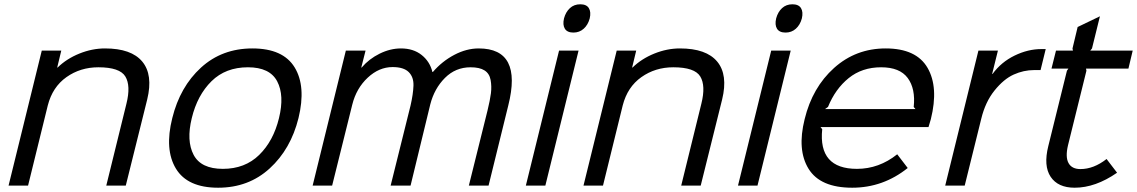

<svg xmlns="http://www.w3.org/2000/svg" viewBox="-20 -866 5306 896"><path d="M667 -402 567 0H476L570 -382Q591 -466 565 -509Q539 -552 439 -552Q355 -552 290 -506Q225 -460 203 -374L111 0H20L175 -630H266L247 -551H249Q291 -592 350.5 -616Q410 -640 470 -640Q593 -640 644 -578.5Q695 -517 667 -402Z M1282 -315Q1308 -421 1273.5 -486.5Q1239 -552 1137 -552Q1033 -552 967 -487Q901 -422 875 -315Q849 -209 883.5 -143.5Q918 -78 1020 -78Q1123 -78 1189.5 -143Q1256 -208 1282 -315ZM1373 -315Q1337 -170 1238.5 -80Q1140 10 998 10Q855 10 801 -79Q747 -168 784 -315Q820 -461 918 -550.5Q1016 -640 1158 -640Q1301 -640 1355 -551.5Q1409 -463 1373 -315Z M2352 -374 2260 0H2168L2255 -350Q2267 -399 2271 -431Q2275 -463 2269.5 -493Q2264 -523 2241 -537.5Q2218 -552 2176 -552Q2106 -552 2056.5 -502.5Q2007 -453 1988 -379L1896 0H1803L1896 -374Q1908 -426 1909.5 -466Q1911 -506 1887.5 -529.5Q1864 -553 1812 -553Q1749 -553 1696 -503.5Q1643 -454 1624 -378L1530 0H1439L1594 -630H1686L1666 -551H1668Q1702 -591 1751.5 -615.5Q1801 -640 1851 -640Q1909 -640 1947.5 -609.5Q1986 -579 1998 -530H2000Q2043 -580 2100 -610Q2157 -640 2214 -640Q2419 -640 2352 -374Z M2680 -630 2525 0H2434L2589 -630ZM2732 -780Q2724 -750 2704 -732Q2684 -714 2656 -714Q2627 -714 2616 -732Q2605 -750 2612 -780Q2620 -810 2639.5 -828Q2659 -846 2688 -846Q2717 -846 2728 -828Q2739 -810 2732 -780Z M3350 -402 3250 0H3159L3253 -382Q3274 -466 3248 -509Q3222 -552 3122 -552Q3038 -552 2973 -506Q2908 -460 2886 -374L2794 0H2703L2858 -630H2949L2930 -551H2932Q2974 -592 3033.5 -616Q3093 -640 3153 -640Q3276 -640 3327 -578.5Q3378 -517 3350 -402Z M3670 -630 3515 0H3424L3579 -630ZM3722 -780Q3714 -750 3694 -732Q3674 -714 3646 -714Q3617 -714 3606 -732Q3595 -750 3602 -780Q3610 -810 3629.5 -828Q3649 -846 3678 -846Q3707 -846 3718 -828Q3729 -810 3722 -780Z M3830 -357H4252L4244 -367Q4253 -452 4216 -502Q4179 -552 4092 -552Q4003 -552 3940.5 -501.5Q3878 -451 3844 -367ZM4324 -310Q4321 -301 4313 -273H3809L3817 -263Q3798 -78 3979 -78Q4082 -78 4167 -146L4216 -82Q4101 10 3957 10Q3808 10 3753.5 -78Q3699 -166 3735 -310Q3771 -458 3872.5 -549Q3974 -640 4113 -640Q4256 -640 4308.5 -549.5Q4361 -459 4324 -310Z M4860 -637 4836 -539H4806Q4757 -539 4710.5 -518Q4664 -497 4621 -443.5Q4578 -390 4559 -311L4482 0H4391L4546 -630H4637L4610 -521H4612Q4652 -576 4714.5 -606.5Q4777 -637 4840 -637Z M5144 -124 5193 -60Q5092 10 4995 10Q4917 10 4883 -41Q4849 -92 4872 -184L4959 -536L4966 -546H4887L4908 -630H4987L4985 -640L5009 -740L5113 -790L5076 -640L5068 -630H5266L5246 -546H5048L5050 -536L4964 -188Q4951 -133 4966.5 -105Q4982 -77 5022 -77Q5084 -77 5144 -124Z"/></svg>

Font: Sinkin Sans 400 Italic
Style: Italic
Weight: 400
Italic angle: -112°
Designer: Keith Bates
Foundry: K-Type
Version: Sinkin Sans (version 1.0)  by Keith Bates   •   © 2014   www